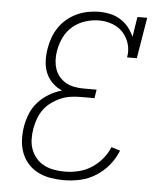

<svg xmlns="http://www.w3.org/2000/svg" viewBox="-53 -789 707 844"><g transform="rotate(5 300.0 -367.5)"><path d="M260 8Q230 8 200.5 3Q171 -2 146 -14.5Q121 -27 102 -48Q83 -69 73 -95.5Q63 -122 61.5 -152Q60 -182 65 -212Q70 -241 81.5 -269.5Q93 -298 114 -321Q135 -344 162 -360Q189 -376 218 -384Q194 -394 175 -412.5Q156 -431 146 -455.5Q136 -480 135 -508Q134 -536 139 -564Q143 -588 151.5 -611.5Q160 -635 174.5 -656.5Q189 -678 209.5 -695Q230 -712 253 -722.5Q276 -733 301 -738Q326 -743 350 -743Q376 -743 400.5 -737.5Q425 -732 445.5 -719Q466 -706 481 -687.5Q496 -669 506 -646L520 -735H563L533 -554H490Q496 -585 487.5 -613.5Q479 -642 460 -663Q441 -684 413 -694.5Q385 -705 354 -705Q324 -705 293.5 -695.5Q263 -686 238.5 -665.5Q214 -645 200 -616Q186 -587 181 -557Q177 -536 178 -515.5Q179 -495 185 -476.5Q191 -458 203.5 -443Q216 -428 232.5 -418.5Q249 -409 269 -405Q289 -401 310 -401H369L363 -363H304Q282 -363 259.5 -360Q237 -357 215.5 -348Q194 -339 174.5 -325Q155 -311 141 -292Q127 -273 119 -251Q111 -229 107 -207Q103 -183 103.5 -159Q104 -135 112 -114Q120 -93 134.5 -76Q149 -59 169.5 -48.5Q190 -38 213 -34Q236 -30 260 -30Q290 -30 320 -37Q350 -44 376.5 -60.5Q403 -77 424 -102Q445 -127 456 -155L495 -143Q482 -109 457.5 -79Q433 -49 400.5 -28.5Q368 -8 331.5 0Q295 8 260 8Z"/></g></svg>

Font: Iosevka Etoile Extralight
Style: Italic
Weight: 200
Italic angle: -9°
Designer: Belleve Invis
Foundry: Belleve Invis
Version: Version 22.1.2; ttfautohint (v1.8.4)